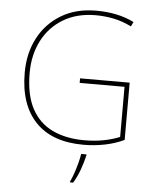

<svg xmlns="http://www.w3.org/2000/svg" viewBox="-62 -777 843 1049"><g transform="rotate(5 360.0 -252.5)"><path d="M367 -350H639V-36Q591 -13 533.5 -1.5Q476 10 417 10Q244 10 153.5 -85Q63 -180 63 -355Q63 -461 106.5 -544.5Q150 -628 231 -677Q312 -726 424 -726Q481 -726 532.5 -715.5Q584 -705 631 -682L619 -657Q568 -682 519.5 -691.5Q471 -701 423 -701Q320 -701 245 -656Q170 -611 130 -533Q90 -455 90 -356Q90 -235 130.5 -160Q171 -85 245 -50Q319 -15 419 -15Q477 -15 525.5 -24.5Q574 -34 613 -50V-325H367ZM438 67Q429 106 414.5 146Q400 186 379 221H362V215Q370 200 380 171.5Q390 143 398 112.5Q406 82 409 61H438Z"/></g></svg>

Font: Noto Sans Cherokee Thin
Style: Regular
Weight: 100
Designer: Monotype Design Team
Foundry: Monotype Imaging Inc.
Version: Version 2.001; ttfautohint (v1.8.4.7-5d5b)